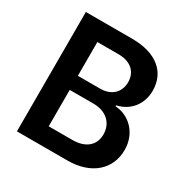

<svg xmlns="http://www.w3.org/2000/svg" viewBox="-165 -871 988 1014"><g transform="rotate(30 329.0 -364.0)"><path d="M72 0H380C526 0 614 -82 614 -199C614 -301 542 -370 457 -375V-381C535 -398 586 -461 586 -544C586 -656 504 -728 354 -728H72ZM204 -107V-329H349C425 -329 476 -284 476 -214C476 -148 429 -107 348 -107ZM204 -415V-621H333C404 -621 451 -584 451 -518C451 -457 409 -415 340 -415Z"/></g></svg>

Font: Wafeq Semi Bold
Style: Regular
Weight: 600
Designer: Rasmus Andersson & Azza Alameddine
Foundry: Google & TypeTogether
Version: Version 3.000;January 28, 2025;FontCreator 15.0.0.3014 64-bi